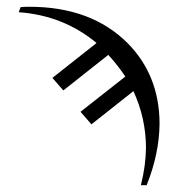

<svg xmlns="http://www.w3.org/2000/svg" viewBox="-20 -563 535 567"><path d="M265.1 -436Q167 -517.6 35.2 -526.9L41 -542Q49.8 -543 66.9 -543Q249.5 -543 356.9 -435.5Q450.2 -341.3 451.2 -199.2Q450.7 -109.9 413.1 -16.1H396Q410.6 -73.7 411.1 -127.9Q410.6 -214.4 374 -293.9L250 -195.8L217.8 -232.9L350.1 -336.9Q327.6 -370.6 299.8 -400.9L167 -295.9L134.8 -333Z"/></svg>

Font: Linux Libertine Display O
Style: Regular
Weight: 400
Designer: Philipp H. Poll
Foundry: Philipp H. Poll
Version: Version 5.0.9